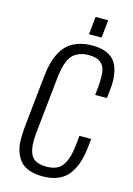

<svg xmlns="http://www.w3.org/2000/svg" viewBox="-145 -1059 789 1142"><g transform="rotate(15 249.5 -488.0)"><path d="M284.7 -877.9 295.9 -987.3H373.5L362.3 -877.9ZM235.8 10.3Q188 10.3 152.8 -2.4Q117.7 -15.1 97.9 -38.3Q78.1 -61.5 66.9 -93.3Q55.7 -125 55.2 -163.1Q55.2 -167.5 55.2 -172.4Q55.2 -206.1 58.1 -243.7L91.8 -565.4Q96.7 -612.3 106.2 -649.2Q115.7 -686 133.5 -718.5Q151.4 -751 176.5 -772.5Q201.7 -793.9 238.8 -806.2Q275.9 -818.4 323.2 -818.4Q376.5 -818.4 412.6 -802.2Q448.7 -786.1 467 -756.3Q485.4 -726.6 491.2 -683.6Q494.6 -663.1 494.6 -639.6Q494.6 -615.2 491.2 -588.4L485.8 -538.6H413.6L418.5 -585.9Q421.4 -616.2 421.4 -641.6Q421.4 -661.1 419.9 -677.2Q416 -715.3 391.4 -736.6Q366.7 -757.8 317.4 -757.8Q285.2 -757.8 261.2 -749Q237.3 -740.2 221.7 -725.3Q206.1 -710.4 195.3 -686.3Q184.6 -662.1 179.2 -636.5Q173.8 -610.8 169.9 -575.2L133.8 -231.4Q130.9 -203.6 130.9 -180.7Q130.9 -124.5 147.5 -94.2Q170.9 -51.3 243.2 -51.3Q280.3 -51.3 305.7 -63.2Q331.1 -75.2 345.9 -100.1Q360.8 -125 368.7 -154.3Q376.5 -183.6 380.9 -226.6L386.2 -279.3H458.5L453.6 -231.9Q447.8 -175.8 434.3 -133.8Q420.9 -91.8 396.2 -58.1Q371.6 -24.4 331.3 -7.1Q291 10.3 235.8 10.3Z"/></g></svg>

Font: Oswald
Style: Light
Weight: 300
Designer: Vernon Adams
Foundry: Vernon Adams
Version: 3.0; ttfautohint (v0.95.6-bc232) -l 8 -r 50 -G 200 -x 0 -w "